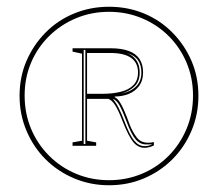

<svg xmlns="http://www.w3.org/2000/svg" viewBox="-20 -743 646 569"><path d="M303 -194Q248 -194 199.5 -214.5Q151 -235 115 -271Q79 -307 58.5 -355.5Q38 -404 38 -459Q38 -515 58.5 -562.5Q79 -610 115 -646.5Q151 -683 199.5 -703Q248 -723 303 -723Q359 -723 407 -703Q455 -683 491 -646.5Q527 -610 547.5 -562.5Q568 -515 568 -459Q568 -404 547.5 -355.5Q527 -307 491 -271Q455 -235 407 -214.5Q359 -194 303 -194ZM303 -209Q355 -209 400.5 -228Q446 -247 480 -281.5Q514 -316 533 -361.5Q552 -407 552 -460Q552 -512 533 -557Q514 -602 480 -636Q446 -670 400.5 -689Q355 -708 303 -708Q251 -708 205.5 -689Q160 -670 125.5 -636Q91 -602 72 -557Q53 -512 53 -460Q53 -407 72 -361.5Q91 -316 125.5 -281.5Q160 -247 205.5 -228Q251 -209 303 -209ZM408 -305Q389 -305 375 -322Q361 -339 344 -382Q331 -416 321.5 -431Q312 -446 301 -450H238V-326L265 -321V-311H195V-321L223 -326V-584L195 -590V-600H307Q340 -600 361.5 -592Q383 -584 393.5 -568Q404 -552 404 -528Q404 -504 392 -488Q380 -472 361 -464.5Q342 -457 320 -457V-455Q329 -451 337.5 -436.5Q346 -422 356 -396L365 -372Q373 -352 385 -336Q397 -320 419 -320Q423 -320 427.5 -320.5Q432 -321 436 -322V-312Q428 -308 421 -306.5Q414 -305 408 -305ZM283 -465Q314 -465 338 -471Q362 -477 375.5 -491Q389 -505 389 -528Q389 -557 368.5 -571.5Q348 -586 307 -586H238V-465ZM233 -595H228V-316H233ZM394 -528Q394 -502 378.5 -487Q363 -472 338 -465Q367 -471 383 -486.5Q399 -502 399 -528Q399 -550 389 -564.5Q379 -579 356 -586Q374 -579 384 -564.5Q394 -550 394 -528ZM314 -450Q323 -440 331 -424.5Q339 -409 349 -383Q364 -343 377.5 -326.5Q391 -310 408 -310Q416 -310 421.5 -311.5Q427 -313 431 -316Q427 -315 422.5 -315Q418 -315 413 -315Q395 -315 382 -330Q369 -345 355 -383Q343 -415 334 -431Q325 -447 314 -450Z"/></svg>

Font: Kalnia Glaze Thin
Style: Regular
Weight: 100
Version: Version 1.110